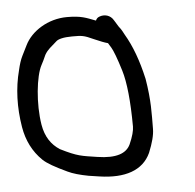

<svg xmlns="http://www.w3.org/2000/svg" viewBox="-41 -494 542 535"><g transform="rotate(-5 230.5 -226.5)"><path d="M280.9 -357.2C285.9 -349.1 294.9 -326.2 305.6 -290.9C315.8 -257.6 321.4 -204.5 321.7 -133C321.7 -122.2 317.4 -105.2 307.9 -84.1C296.6 -60.2 268.3 -49.1 215.4 -57.4C171.4 -64.2 161.5 -64.1 113.4 -88.1C89.7 -103.3 74 -126.3 68.3 -160.2C58.5 -219.3 66.9 -296.8 82.9 -326.3C87.4 -334.6 91.3 -342.7 96 -353.5C104.6 -368.4 113.8 -373.8 130.5 -389C135.8 -393.7 150 -398 174.3 -398C202.2 -398 206.4 -398.1 235.6 -384.7C251.6 -377.7 263 -373.2 272.7 -370.6C273.9 -368.6 277.5 -362.8 280.9 -357.2ZM242.3 -437.1C218.7 -446 205.2 -453 165.2 -453C111.8 -453 64.5 -422.7 46 -384.4L31.8 -355.9C26.8 -345.9 22.6 -332.7 19.1 -317.2C6.1 -267.8 4.3 -214.5 13.6 -158.5C19.9 -120.9 35.9 -88.6 62 -63.3C73.9 -51.8 95.4 -39.9 128.7 -24.2C143.7 -17 162.5 -11.8 186.6 -7.2L217.3 -2.6C286.9 7.7 338.1 -8.5 359.9 -56.1C370.9 -83.2 376.6 -104.2 376.7 -121.9C376.9 -165.6 378.7 -200 368.3 -262.5L368.2 -262.9L368.1 -263.2C356.7 -314.2 341.1 -356.5 321 -390.4C316.7 -397.6 315.3 -403.1 306.4 -413.9L295.2 -432C286.4 -448 269.1 -451.9 254.8 -446.2C250.3 -444.4 247.5 -442.2 244.7 -436.2C244.3 -436.4 243.1 -436.8 242.3 -437.1Z"/></g></svg>

Font: MewTooHand
Style: BdCondLta
Weight: 400
Designer: Mew Too, Robert Jablonski
Version: Version 0.77